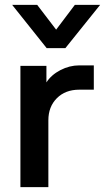

<svg xmlns="http://www.w3.org/2000/svg" viewBox="-20 -770 432 790"><path d="M64 -499H171V-431Q191 -462 228.5 -481.5Q266 -501 306 -501H366V-401H306Q249 -401 214 -366Q179 -331 179 -275V0H64ZM30 -750H133L211 -648L288 -750H392L249 -572H172Z"/></svg>

Font: Bai Jamjuree SemiBold
Style: Regular
Weight: 600
Version: Version 1.000; ttfautohint (v1.6)